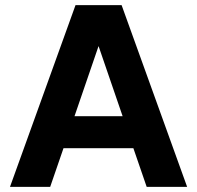

<svg xmlns="http://www.w3.org/2000/svg" viewBox="-20 -730 770 750"><path d="M19 0 275 -710H455L711 0H553L501 -151H228L176 0ZM271 -276H459L365 -550Z"/></svg>

Font: Txt Sans
Style: Bold
Weight: 700
Designer: Open Source
Foundry: XRLN
Version: Version 1.0